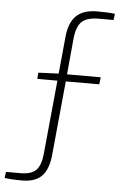

<svg xmlns="http://www.w3.org/2000/svg" viewBox="-115 -740 586 914"><g transform="rotate(5 178.0 -282.5)"><path d="M393 -665H323Q267 -665 242 -642Q217 -619 211 -561L195 -388H356L352 -354H192L158 -1Q152 67 121 100.5Q90 134 26 134Q-29 134 -58 129L-54 100H15Q67 100 90 76.5Q113 53 118 -4L152 -354H56L58 -384L155 -388L172 -564Q178 -632 211.5 -665.5Q245 -699 313 -699Q366 -699 397 -695Z"/></g></svg>

Font: Exo 2.0 Extra Light
Style: Regular
Weight: 250
Designer: Natanael Gama
Version: Version 1.001;PS 001.001;hotconv 1.0.70;makeotf.lib2.5.58329